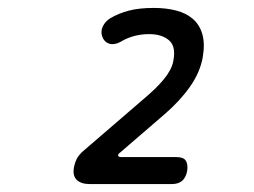

<svg xmlns="http://www.w3.org/2000/svg" viewBox="-20 -904 640 484"><path d="M206 -440Q184 -440 173 -451Q162 -462 167 -485Q169 -495 173.5 -503.5Q178 -512 186 -520L345 -657Q358 -668 370 -679.5Q382 -691 392 -703Q402 -715 408.5 -727Q415 -739 417 -751Q424 -787 406 -802.5Q388 -818 356 -818Q336 -818 317.5 -813Q299 -808 283 -798Q267 -790 255 -794Q243 -798 238 -811Q233 -824 239 -837Q245 -850 258 -858Q278 -870 304 -877Q330 -884 368 -884Q399 -884 424 -877.5Q449 -871 466 -856.5Q483 -842 490 -818Q497 -794 491 -759Q484 -721 459 -685.5Q434 -650 396 -617L280 -517Q277 -514 278 -511Q279 -508 287 -508H425Q442 -508 448 -499.5Q454 -491 452 -474Q449 -457 439.5 -448.5Q430 -440 413 -440Z"/></svg>

Font: Maple Mono Normal NL
Style: Italic
Weight: 400
Italic angle: -10°
Monospace: yes
Designer: subframe7536
Version: Version 7.000